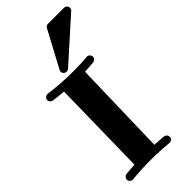

<svg xmlns="http://www.w3.org/2000/svg" viewBox="-312 -1077 1149 1149"><g transform="rotate(-45 263.0 -502.5)"><path d="M416 -682.1Q416 -672.4 409.2 -665.3Q402.3 -658.2 392.1 -657.2Q374 -655.3 356 -654.1Q337.9 -652.8 318.8 -651.9L303.2 -49.8Q321.8 -48.3 341.1 -46.9Q360.4 -45.4 379.9 -43.9Q391.1 -41.5 397 -33.9Q402.8 -26.4 402.8 -16.1Q401.9 -5.4 394.3 0.7Q386.7 6.8 377 6.8H375Q335.9 2.9 297.1 1Q258.3 -1 219.2 -1Q180.7 -1 142.8 1Q105 2.9 66.9 6.8H64.9Q53.7 6.8 46.4 -0.7Q39.1 -8.3 39.1 -18.1Q39.1 -27.8 45.7 -35.2Q52.2 -42.5 62 -43.9Q80.1 -45.4 98.4 -46.9Q116.7 -48.3 134.8 -49.8L146 -657.2Q104 -660.2 61 -666Q51.3 -667.5 45.2 -674.8Q39.1 -682.1 39.1 -690.9Q39.1 -703.6 47.9 -710.2Q56.6 -716.8 64.9 -716.8H67.9Q119.6 -709.5 169.9 -706.3Q220.2 -703.1 270 -703.1Q300.3 -703.1 329.6 -704.1Q358.9 -705.1 388.2 -708H390.1Q401.4 -708 408.7 -700.2Q416 -692.4 416 -682.1ZM525.9 -986.8Q525.9 -974.1 516.6 -966.8L258.8 -735.8Q251.5 -730 241.7 -730Q230.5 -730 223.1 -737.5Q215.8 -745.1 215.8 -754.9Q215.8 -761.7 218.8 -767.1L342.8 -999Q350.6 -1011.7 365.7 -1011.7H500Q511.2 -1011.7 518.6 -1004.2Q525.9 -996.6 525.9 -986.8Z"/></g></svg>

Font: Ribeye
Style: Regular
Weight: 400
Designer: Astigmatic (AOETI)
Foundry: Astigmatic (AOETI)
Version: Version 1.000